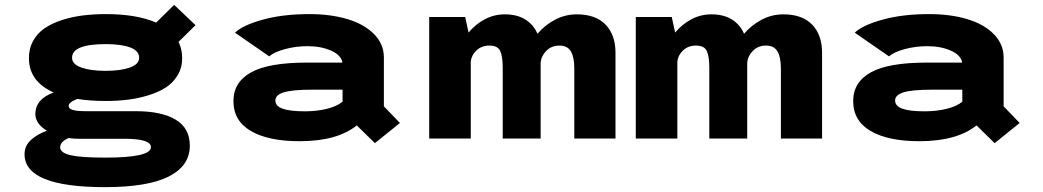

<svg xmlns="http://www.w3.org/2000/svg" viewBox="-20 -570 4290 790"><path d="M415 -154.5Q350.5 -154.5 298 -163Q262.5 -149 262.5 -134.5Q262.5 -122.5 279.8 -117.5Q297 -112.5 335 -112.5H539Q645 -112.5 703 -77.5Q761 -42.5 761 29.5Q761 112 674.8 156Q588.5 200 412 200Q81 200 81 64.5Q81 29 108.2 5Q135.5 -19 173 -32Q125.5 -61 125.5 -100.5Q125.5 -162.5 201 -189.5Q99 -234.5 99 -331Q99 -370.5 116.2 -401.8Q133.5 -433 163 -453.2Q192.5 -473.5 233.5 -487Q274.5 -500.5 319.2 -506.2Q364 -512 415 -512Q542 -512 622.5 -477L696.5 -550L784.5 -466.5L714.5 -397.5Q729.5 -368 729.5 -331Q729.5 -291.5 711 -260.5Q692.5 -229.5 662.2 -210Q632 -190.5 590.2 -177.8Q548.5 -165 505.5 -159.8Q462.5 -154.5 415 -154.5ZM415 -278.5Q475.5 -278.5 514 -292Q552.5 -305.5 552.5 -332.5Q552.5 -361 515.8 -374.8Q479 -388.5 415 -388.5Q276.5 -388.5 276.5 -332.5Q276.5 -305.5 315 -292Q353.5 -278.5 415 -278.5ZM227.5 36Q227.5 58.5 270 68.5Q312.5 78.5 413.5 78.5Q601 78.5 601 35.5Q601 1 492.5 1H303Q283 1 262.5 -2Q247 4 237.2 14Q227.5 24 227.5 36Z M1252.5 -512Q1341 -512 1410 -491.2Q1479 -470.5 1519.2 -429.5Q1559.5 -388.5 1559.5 -333.5V-132.5L1625.5 -64L1522.5 19L1448 -54Q1367 11 1213 11Q1084 11 1012.2 -31Q940.5 -73 940.5 -154Q940.5 -232 1013 -272.2Q1085.5 -312.5 1243.5 -312.5H1389Q1383.5 -343.5 1342 -361.8Q1300.5 -380 1245.5 -380Q1197 -380 1152 -367.8Q1107 -355.5 1088 -338L947 -435.5Q978 -466 1060.8 -489Q1143.5 -512 1252.5 -512ZM1234.5 -112Q1283.5 -112 1325 -122.2Q1366.5 -132.5 1389.5 -151.5V-201H1266Q1182 -201 1147.5 -190Q1113 -179 1113 -157Q1113 -133.5 1142.8 -122.8Q1172.5 -112 1234.5 -112Z M1746 0V-500H1894L1908 -436Q1936.5 -470.5 1975 -490.8Q2013.5 -511 2057 -511Q2107.5 -511 2141.5 -489.8Q2175.5 -468.5 2191.5 -431Q2222 -467 2264 -489Q2306 -511 2353 -511Q2431 -511 2471.8 -468.5Q2512.5 -426 2512.5 -353V0H2343V-289Q2343 -334.5 2329 -358.5Q2315 -382.5 2281.5 -382.5Q2249.5 -382.5 2228.2 -361.2Q2207 -340 2204.5 -312.5V0H2048.5V-290Q2048.5 -338.5 2038 -360.5Q2027.5 -382.5 1994 -382.5Q1962 -382.5 1941 -363Q1920 -343.5 1917 -317V0Z M2596 0V-500H2744L2758 -436Q2786.5 -470.5 2825 -490.8Q2863.5 -511 2907 -511Q2957.5 -511 2991.5 -489.8Q3025.5 -468.5 3041.5 -431Q3072 -467 3114 -489Q3156 -511 3203 -511Q3281 -511 3321.8 -468.5Q3362.5 -426 3362.5 -353V0H3193V-289Q3193 -334.5 3179 -358.5Q3165 -382.5 3131.5 -382.5Q3099.5 -382.5 3078.2 -361.2Q3057 -340 3054.5 -312.5V0H2898.5V-290Q2898.5 -338.5 2888 -360.5Q2877.5 -382.5 2844 -382.5Q2812 -382.5 2791 -363Q2770 -343.5 2767 -317V0Z M3802.5 -512Q3891 -512 3960 -491.2Q4029 -470.5 4069.2 -429.5Q4109.5 -388.5 4109.5 -333.5V-132.5L4175.5 -64L4072.5 19L3998 -54Q3917 11 3763 11Q3634 11 3562.2 -31Q3490.5 -73 3490.5 -154Q3490.5 -232 3563 -272.2Q3635.5 -312.5 3793.5 -312.5H3939Q3933.5 -343.5 3892 -361.8Q3850.5 -380 3795.5 -380Q3747 -380 3702 -367.8Q3657 -355.5 3638 -338L3497 -435.5Q3528 -466 3610.8 -489Q3693.5 -512 3802.5 -512ZM3784.5 -112Q3833.5 -112 3875 -122.2Q3916.5 -132.5 3939.5 -151.5V-201H3816Q3732 -201 3697.5 -190Q3663 -179 3663 -157Q3663 -133.5 3692.8 -122.8Q3722.5 -112 3784.5 -112Z"/></svg>

Font: League Mono Wide
Style: Bold
Weight: 700
Width: 8
Designer: Tyler Finck
Foundry: The League of Moveable Type / Tyler Finck
Version: Version 2.210